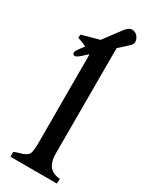

<svg xmlns="http://www.w3.org/2000/svg" viewBox="-200 -814 684 861"><g transform="rotate(30 142.0 -383.5)"><path d="M100.6 -111.3 100.1 -570.8Q86.4 -591.8 19.5 -614.3L20.5 -631.3L156.2 -668.5L191.4 -671.9V-114.3Q191.4 -74.7 207.5 -51.8Q223.6 -28.8 264.2 -24.4L263.2 0H22.9Q22.5 -2.4 22.5 -4.9V-24.4Q29.8 -29.3 41.5 -32.2Q53.2 -35.2 64.5 -39.1Q92.8 -48.8 96.7 -68.4Q100.6 -87.9 100.6 -111.3ZM46.4 -535.2Q35.2 -535.2 35.2 -547.9Q35.2 -555.2 45.4 -568.8Q55.7 -582.5 75 -608.2Q94.2 -633.8 113.8 -660.2Q164.1 -727.5 175.8 -743.2Q193.4 -766.6 210.4 -766.6Q234.4 -766.6 246.6 -741.2Q250 -733.9 250 -723.4Q250 -712.9 235.6 -700Q221.2 -687 196.3 -664.1Q171.4 -641.1 147 -618.2Q91.3 -567.4 73 -551.3Q54.7 -535.2 46.4 -535.2Z"/></g></svg>

Font: RadleyRegular
Style: Regular
Weight: 400
Designer: vernon adams
Foundry: vernon adams
Version: Version 1.000;PS 001.001;hotconv 1.0.56